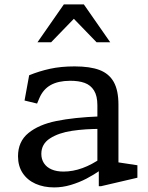

<svg xmlns="http://www.w3.org/2000/svg" viewBox="-20 -826 660 858"><path d="M421.5 -74.7 415.2 -86.5V-355.3Q415.2 -397.3 400.2 -421.5Q385.2 -445.7 358.3 -455.5Q331.5 -465.3 292.7 -465Q239.7 -464.7 206.1 -445.7Q172.5 -426.7 155.8 -387.2L145.7 -363.2L89.7 -376.8L110.3 -489.7Q155 -508 203.8 -518.7Q252.5 -529.3 313.3 -529.3Q382.3 -529.3 424.8 -513.2Q467.3 -497 488.3 -459.7Q509.3 -422.3 509.3 -358.3V-77.3L487 -103.7L594 -87.5V-31.8L431.8 6H421.5ZM60.5 -127.7Q60.5 -193.5 106.9 -231.4Q153.3 -269.3 232 -285.3Q310.7 -301.3 424.7 -305.8L432.5 -250Q361.5 -250.3 301.9 -241.4Q242.3 -232.5 203.5 -207.6Q164.7 -182.7 164.7 -138.3Q164.7 -114.7 176.4 -96.7Q188.2 -78.7 210.3 -69Q232.5 -59.3 263.7 -59.3Q305.8 -59.3 348.6 -74.9Q391.3 -90.5 433.3 -120.2V-68.5L430.5 -66.5Q399.3 -45 366.5 -27.8Q333.7 -10.7 296.5 0.4Q259.3 11.5 222.2 11.5Q175.5 11.5 138.8 -4.8Q102.2 -21.2 81.3 -52.6Q60.5 -84 60.5 -127.7ZM265.2 -806.2H354.8L472.5 -637.2H411.5L295 -757.5H325L208.5 -637.2H147.5Z"/></svg>

Font: Monaspace Xenon Var
Style: Regular
Weight: 400
Designer: Riley Cran and the Lettermatic Team
Version: Version 1.000 (Monaspace Xenon Var)